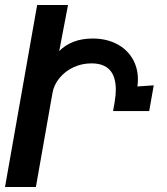

<svg xmlns="http://www.w3.org/2000/svg" viewBox="-45 -745 665 765"><path d="M103 -725H226L191 -541.5Q214.5 -565.5 248 -578.5Q281.5 -591.5 324 -591.5Q377 -591.5 418 -571Q459 -550.5 481.8 -513.2Q504.5 -476 504.5 -428.5Q504.5 -413 502.5 -400.5L567.5 -405L549.5 -302.5H405.5L411.5 -336Q416.5 -367 416.5 -387.5Q416.5 -492.5 319.5 -492.5Q281 -492.5 247.5 -476.8Q214 -461 191.8 -433.8Q169.5 -406.5 164 -374L98 0H-25Z"/></svg>

Font: JuliaMono BoldItalic
Style: Regular
Weight: 700
Italic angle: -9°
Monospace: yes
Designer: cormullion
Foundry: corm
Version: Version 0.049; ttfautohint (v1.8.4)